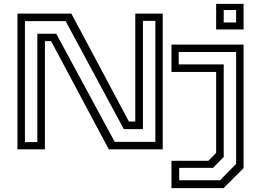

<svg xmlns="http://www.w3.org/2000/svg" viewBox="-20 -770 1346 990"><path d="M70 0V-700H348L644.5 -143.5H677.5V-700H819V0H541L243.5 -558H211.5V0ZM108.5 -37.5H172.5V-596H270L571.5 -38.5H781V-662.5H717V-104H618.5L318.5 -661H108.5ZM1094.5 -618V-750H1236V-618ZM1133.5 -654H1197.5V-718.5H1133.5ZM864 200V59H1054.5L1094.5 18.5V-399H864V-540H1236V97L1133 200ZM904 159.5H1114.5L1197.5 75V-502H901.5V-438H1133.5V39.5L1078.5 95.5H904Z"/></svg>

Font: Tourney Expanded
Style: Regular
Weight: 400
Width: 7
Designer: Tyler Finck
Foundry: Etcetera Type Co
Version: Version 1.010; ttfautohint (v1.8.3)